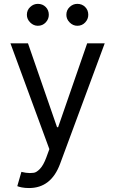

<svg xmlns="http://www.w3.org/2000/svg" viewBox="-20 -770 597 995"><path d="M176.1 -636.4Q153.8 -636.4 136.5 -653.6Q119.3 -670.8 119.3 -693.2Q119.3 -717.7 136.5 -733.8Q153.8 -750 176.1 -750Q200.6 -750 216.8 -733.8Q233 -717.7 233 -693.2Q233 -670.8 216.8 -653.6Q200.6 -636.4 176.1 -636.4ZM380.7 -636.4Q358.3 -636.4 341.1 -653.6Q323.9 -670.8 323.9 -693.2Q323.9 -717.7 341.1 -733.8Q358.3 -750 380.7 -750Q405.2 -750 421.3 -733.8Q437.5 -717.7 437.5 -693.2Q437.5 -670.8 421.3 -653.6Q405.2 -636.4 380.7 -636.4ZM130.7 204.5Q109.4 204.5 92.7 201.2Q76 197.8 69.6 194.6L90.9 120.7Q115.1 126.8 134.6 126.8Q139.9 126.8 154.1 125.5Q168.3 124.3 186.6 105.6Q204.9 87 220.2 45.5L235.8 2.8L34.1 -545.5H125L275.6 -110.8H281.2L431.8 -545.5H522.7L291.2 79.5Q244.7 204.5 130.7 204.5Z"/></svg>

Font: Linik Sans
Style: Regular
Weight: 400
Designer: Rasmus Andersson (font), Marc Monis (original base), Kil Hyung-jin (Pretendard portions), Cristiano Sobral (main changes
Foundry: rsms
Version: Version 3.018;May 31, 2022;FontCreator 14.0.0.2814 64-bit; t